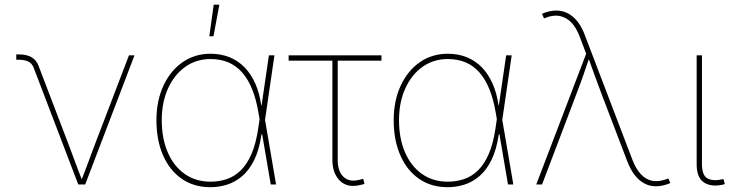

<svg xmlns="http://www.w3.org/2000/svg" viewBox="-20 -780 3100 812"><path d="M311 0 121.6 -495.6Q114.3 -512.7 99.1 -520Q84 -527.3 60.5 -527.3H48.8V-549.8H60.5Q92.8 -549.8 113.3 -538.1Q133.8 -526.4 143.1 -501.5L272 -164.1Q286.1 -127 299.8 -89.4Q313.5 -51.8 328.6 -14.6H322.8Q337.9 -51.8 351.6 -89.4Q365.2 -127 379.4 -164.1L525.4 -545.9H548.8L340.3 0Z M870.1 11.7Q799.8 11.7 748.5 -23.9Q697.3 -59.6 669.4 -123.5Q641.6 -187.5 641.6 -271.5Q641.6 -353.5 670.9 -417Q700.2 -480.5 751.7 -516.6Q803.2 -552.7 870.1 -552.7Q914.1 -552.7 950.4 -538.1Q986.8 -523.4 1014.2 -495.4Q1041.5 -467.3 1059.6 -426.8Q1077.6 -386.2 1085 -334H1090.8L1100.6 -274.4L1147.5 0H1125L1073.2 -302.7Q1063.5 -360.4 1046.1 -403.1Q1028.8 -445.8 1003.7 -474.1Q978.5 -502.4 945.3 -516.4Q912.1 -530.3 870.1 -530.3Q809.6 -530.3 763.2 -497.1Q716.8 -463.9 690.4 -405.5Q664.1 -347.2 664.1 -271.5Q664.1 -194.3 689.5 -135.7Q714.8 -77.1 761.2 -44.4Q807.6 -11.7 870.1 -11.7Q905.8 -11.7 938 -22.2Q970.2 -32.7 997.1 -58.3Q1023.9 -84 1043.2 -127.9Q1062.5 -171.9 1072.3 -238.3L1117.2 -545.9H1140.6L1100.6 -271.5L1091.8 -211.9H1085.9Q1076.7 -147.9 1055.7 -104.7Q1034.7 -61.5 1005.1 -35.9Q975.6 -10.3 940.9 0.7Q906.2 11.7 870.1 11.7ZM865.2 -626.5 883.8 -760.3H907.7L882.8 -626.5Z M1503.4 2.4Q1448.7 15.6 1417.2 -15.9Q1385.7 -47.4 1385.7 -104V-523.4H1200.7V-545.9H1593.3V-523.4H1408.2V-104Q1408.2 -55.2 1432.9 -32Q1457.5 -8.8 1499.5 -19.5Q1503.4 -20.5 1507.8 -21.7Q1512.2 -22.9 1516.1 -23.9L1521.5 -2Q1517.1 -1 1512.5 0.2Q1507.8 1.5 1503.4 2.4Z M1873.5 11.7Q1803.2 11.7 1752 -23.9Q1700.7 -59.6 1672.9 -123.5Q1645 -187.5 1645 -271.5Q1645 -353.5 1674.3 -417Q1703.6 -480.5 1755.1 -516.6Q1806.6 -552.7 1873.5 -552.7Q1917.5 -552.7 1953.9 -538.1Q1990.2 -523.4 2017.6 -495.4Q2044.9 -467.3 2063 -426.8Q2081.1 -386.2 2088.4 -334H2094.2L2104 -274.4L2150.9 0H2128.4L2076.7 -302.7Q2066.9 -360.4 2049.6 -403.1Q2032.2 -445.8 2007.1 -474.1Q1981.9 -502.4 1948.7 -516.4Q1915.5 -530.3 1873.5 -530.3Q1813 -530.3 1766.6 -497.1Q1720.2 -463.9 1693.8 -405.5Q1667.5 -347.2 1667.5 -271.5Q1667.5 -194.3 1692.9 -135.7Q1718.3 -77.1 1764.6 -44.4Q1811 -11.7 1873.5 -11.7Q1909.2 -11.7 1941.4 -22.2Q1973.6 -32.7 2000.5 -58.3Q2027.3 -84 2046.6 -127.9Q2065.9 -171.9 2075.7 -238.3L2120.6 -545.9H2144L2104 -271.5L2095.2 -211.9H2089.4Q2080.1 -147.9 2059.1 -104.7Q2038.1 -61.5 2008.5 -35.9Q1979 -10.3 1944.3 0.7Q1909.7 11.7 1873.5 11.7Z M2248 0 2459 -552.7 2432.6 -622.6Q2418 -662.1 2396.5 -684.6Q2375 -707 2347.2 -712.4Q2319.3 -717.8 2285.6 -704.1L2280.8 -702.1L2272 -721.7Q2287.6 -728.5 2303.2 -731.9Q2318.8 -735.4 2332.5 -735.4Q2359.4 -735.4 2382.1 -723.4Q2404.8 -711.4 2422.9 -688.2Q2440.9 -665 2453.6 -630.9L2654.3 -105Q2669.4 -65.4 2690.9 -42.7Q2712.4 -20 2740 -15.1Q2767.6 -10.3 2801.3 -23.4L2806.2 -25.4L2814.9 -5.9Q2799.3 1 2783.7 4.4Q2768.1 7.8 2754.4 7.8Q2727.5 7.8 2705.1 -4.2Q2682.6 -16.1 2664.6 -39.3Q2646.5 -62.5 2633.3 -96.7L2524.4 -381.8Q2509.3 -420.9 2495.4 -460Q2481.4 -499 2467.3 -538.1H2473.1Q2460 -499 2446.3 -460Q2432.6 -420.9 2417.5 -381.8L2272.5 0Z M3036.6 1Q2987.8 11.7 2957 -8.5Q2926.3 -28.8 2926.3 -85.4V-545.9H2948.7V-85.4Q2948.7 -37.6 2972.9 -25.1Q2997.1 -12.7 3035.6 -22Q3038.6 -22.9 3037.6 -22.7Q3036.6 -22.5 3039.6 -22.9L3045.4 -1.5Q3043.5 -1 3041.3 -0.5Q3039.1 0 3036.6 1Z"/></svg>

Font: Inter Thin
Style: Regular
Weight: 250
Designer: Rasmus Andersson
Foundry: rsms
Version: Version 4.001;git-66647c0bb